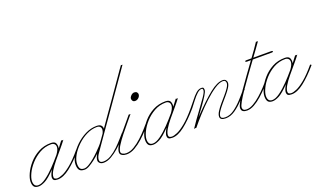

<svg xmlns="http://www.w3.org/2000/svg" viewBox="-107 -985 2304 1372"><g transform="rotate(-20 1044.5 -298.5)"><path d="M352 -140Q292 -70 241 -30.5Q190 9 148 9Q126 9 118.5 2Q111 -5 111 -18Q111 -28 117 -43Q123 -58 132 -73Q82 -21 52.5 -6Q23 9 3 9Q-22 9 -32 -3.5Q-42 -16 -42 -42Q-42 -67 -26 -102.5Q-10 -138 20 -172.5Q50 -207 92.5 -230Q135 -253 188 -253Q219 -253 226 -234.5Q233 -216 229 -197Q241 -214 250.5 -226Q260 -238 265 -245Q271 -241 281 -244Q260 -216 233 -184.5Q206 -153 181 -122.5Q156 -92 139.5 -65Q123 -38 123 -18Q123 -8 130.5 -4Q138 0 148 0Q163 0 189 -11Q215 -22 253.5 -53.5Q292 -85 343 -146ZM-31 -42Q-31 0 3 0Q28 0 62 -24.5Q96 -49 131 -85.5Q166 -122 196 -158L197 -159Q218 -188 220 -206.5Q222 -225 212.5 -234.5Q203 -244 188 -244Q140 -244 100 -221.5Q60 -199 30.5 -166Q1 -133 -15 -99Q-31 -65 -31 -42Z M352 9Q324 9 313 -4.5Q302 -18 302 -47Q302 -77 322 -113Q342 -149 375.5 -181.5Q409 -214 451 -235Q493 -256 537 -256Q563 -256 572.5 -244Q582 -232 580 -219Q609 -261 644.5 -311.5Q680 -362 715.5 -412.5Q751 -463 781 -506.5Q811 -550 830 -577Q849 -604 851 -606Q853 -602 862 -604Q860 -601 839.5 -571.5Q819 -542 786.5 -495.5Q754 -449 715.5 -394Q677 -339 638 -283.5Q599 -228 566.5 -181.5Q534 -135 513.5 -105.5Q493 -76 491 -73Q470 -45 469.5 -22.5Q469 0 497 0Q527 0 556.5 -18Q586 -36 612.5 -61.5Q639 -87 659.5 -111Q680 -135 692 -148L700 -142Q689 -128 667 -103Q645 -78 616.5 -52.5Q588 -27 557 -9Q526 9 497 9Q478 9 468 -0.5Q458 -10 458 -21Q458 -32 462.5 -44Q467 -56 473 -67Q457 -51 434.5 -33.5Q412 -16 390.5 -3.5Q369 9 352 9ZM314 -47Q314 -24 322 -12Q330 0 352 0Q367 0 388 -12.5Q409 -25 430.5 -43Q452 -61 470.5 -79.5Q489 -98 501.5 -111.5Q514 -125 515 -127Q518 -131 530 -147.5Q542 -164 560 -190Q573 -218 565 -233Q557 -248 537 -248Q497 -248 457.5 -228.5Q418 -209 385.5 -177.5Q353 -146 333.5 -111.5Q314 -77 314 -47Z M859 -329Q847 -329 841 -336.5Q835 -344 835 -354Q835 -365 847 -377Q859 -389 872 -389Q886 -389 892 -381.5Q898 -374 898 -367Q898 -352 886 -340.5Q874 -329 859 -329ZM672 9Q653 9 638 1Q623 -7 623 -23Q623 -44 642 -76Q661 -108 688.5 -142Q716 -176 742 -206Q768 -236 781 -253Q785 -252 795 -253Q778 -232 751 -200Q724 -168 697 -134Q670 -100 651.5 -70.5Q633 -41 633 -23Q633 -13 644.5 -6.5Q656 0 672 0Q701 0 732 -18.5Q763 -37 791.5 -63.5Q820 -90 841.5 -114Q863 -138 872 -149L880 -142Q871 -132 849.5 -107.5Q828 -83 798.5 -56Q769 -29 736.5 -10Q704 9 672 9Z M1223 -140Q1163 -70 1112 -30.5Q1061 9 1019 9Q997 9 989.5 2Q982 -5 982 -18Q982 -28 988 -43Q994 -58 1003 -73Q953 -21 923.5 -6Q894 9 874 9Q849 9 839 -3.5Q829 -16 829 -42Q829 -67 845 -102.5Q861 -138 891 -172.5Q921 -207 963.5 -230Q1006 -253 1059 -253Q1090 -253 1097 -234.5Q1104 -216 1100 -197Q1112 -214 1121.5 -226Q1131 -238 1136 -245Q1142 -241 1152 -244Q1131 -216 1104 -184.5Q1077 -153 1052 -122.5Q1027 -92 1010.5 -65Q994 -38 994 -18Q994 -8 1001.5 -4Q1009 0 1019 0Q1034 0 1060 -11Q1086 -22 1124.5 -53.5Q1163 -85 1214 -146ZM840 -42Q840 0 874 0Q899 0 933 -24.5Q967 -49 1002 -85.5Q1037 -122 1067 -158L1068 -159Q1089 -188 1091 -206.5Q1093 -225 1083.5 -234.5Q1074 -244 1059 -244Q1011 -244 971 -221.5Q931 -199 901.5 -166Q872 -133 856 -99Q840 -65 840 -42Z M1425 9Q1383 9 1383 -18Q1383 -35 1396.5 -56.5Q1410 -78 1430 -101.5Q1450 -125 1470 -148Q1490 -171 1503.5 -191.5Q1517 -212 1517 -226Q1517 -234 1512.5 -241Q1508 -248 1495 -248Q1469 -248 1431.5 -223.5Q1394 -199 1352 -160Q1310 -121 1271 -78Q1232 -35 1203 1Q1195 -1 1185 3Q1223 -54 1259.5 -103Q1296 -152 1319.5 -186.5Q1343 -221 1343 -234Q1343 -248 1334 -248Q1317 -248 1298.5 -231Q1280 -214 1261 -189Q1242 -164 1223 -140L1214 -146Q1234 -169 1253 -194Q1272 -219 1292 -237Q1312 -255 1334 -255Q1347 -255 1349.5 -248.5Q1352 -242 1352 -234Q1352 -222 1335.5 -195Q1319 -168 1294.5 -133.5Q1270 -99 1245 -66Q1338 -163 1396 -209Q1454 -255 1495 -255Q1511 -255 1518.5 -246.5Q1526 -238 1526 -226Q1526 -210 1512.5 -189Q1499 -168 1479 -144.5Q1459 -121 1439 -97.5Q1419 -74 1405.5 -53.5Q1392 -33 1392 -18Q1392 1 1425 1Q1459 1 1492 -22.5Q1525 -46 1556.5 -80.5Q1588 -115 1615 -148L1623 -141Q1596 -109 1564 -74Q1532 -39 1497 -15Q1462 9 1425 9Z M1704 -320Q1694 -320 1694 -326Q1694 -331 1704 -331H1743Q1763 -358 1781 -383.5Q1799 -409 1814 -432Q1821 -429 1829 -431Q1813 -408 1794.5 -382.5Q1776 -357 1757 -331H1894Q1897 -331 1900.5 -330Q1904 -329 1904 -326Q1904 -322 1900.5 -321Q1897 -320 1894 -320H1749Q1714 -272 1680 -225Q1646 -178 1618 -137Q1590 -96 1573.5 -66.5Q1557 -37 1557 -24Q1557 0 1587 0Q1611 0 1639 -16Q1667 -32 1694.5 -56.5Q1722 -81 1745 -105.5Q1768 -130 1781 -148L1789 -142Q1775 -124 1752 -99Q1729 -74 1701 -49Q1673 -24 1643.5 -7.5Q1614 9 1587 9Q1568 9 1556.5 1.5Q1545 -6 1545 -24Q1545 -39 1562 -69.5Q1579 -100 1607 -141Q1635 -182 1668.5 -228Q1702 -274 1735 -320Z M2131 -140Q2071 -70 2020 -30.5Q1969 9 1927 9Q1905 9 1897.5 2Q1890 -5 1890 -18Q1890 -28 1896 -43Q1902 -58 1911 -73Q1861 -21 1831.5 -6Q1802 9 1782 9Q1757 9 1747 -3.5Q1737 -16 1737 -42Q1737 -67 1753 -102.5Q1769 -138 1799 -172.5Q1829 -207 1871.5 -230Q1914 -253 1967 -253Q1998 -253 2005 -234.5Q2012 -216 2008 -197Q2020 -214 2029.5 -226Q2039 -238 2044 -245Q2050 -241 2060 -244Q2039 -216 2012 -184.5Q1985 -153 1960 -122.5Q1935 -92 1918.5 -65Q1902 -38 1902 -18Q1902 -8 1909.5 -4Q1917 0 1927 0Q1942 0 1968 -11Q1994 -22 2032.5 -53.5Q2071 -85 2122 -146ZM1748 -42Q1748 0 1782 0Q1807 0 1841 -24.5Q1875 -49 1910 -85.5Q1945 -122 1975 -158L1976 -159Q1997 -188 1999 -206.5Q2001 -225 1991.5 -234.5Q1982 -244 1967 -244Q1919 -244 1879 -221.5Q1839 -199 1809.5 -166Q1780 -133 1764 -99Q1748 -65 1748 -42Z"/></g></svg>

Font: Kapakana Light
Style: Regular
Weight: 300
Designer: Kyosuke Nagai
Version: Version 1.000